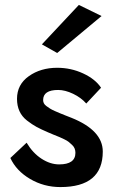

<svg xmlns="http://www.w3.org/2000/svg" viewBox="-20 -745 464 779"><path d="M88 -166Q113 -124 148.5 -101Q184 -78 220 -78Q286 -78 286 -125Q286 -134 283 -142Q280 -150 272.5 -157Q265 -164 259 -169Q253 -174 240.5 -180Q228 -186 221 -189Q214 -192 197.5 -198.5Q181 -205 175 -208Q147 -220 128.5 -230Q110 -240 89.5 -256Q69 -272 59 -294Q49 -316 49 -344Q49 -402 97 -436Q145 -470 212 -470Q268 -470 317.5 -447Q367 -424 390 -389L330 -325Q309 -349 276.5 -364.5Q244 -380 216 -380Q155 -380 155 -339Q155 -332 158 -326Q161 -320 168.5 -314.5Q176 -309 183 -304.5Q190 -300 202.5 -294.5Q215 -289 223.5 -285.5Q232 -282 247 -276Q262 -270 270 -267Q397 -216 397 -130Q397 14 225 14Q158 14 102 -19Q46 -52 22 -104ZM392 -680 212 -530 150 -565 300 -725Z"/></svg>

Font: Renner* Medium
Style: Medium
Weight: 500
Version: Version 003.000 ; ttfautohint (v0.97) -l 8 -r 50 -G 200 -x 1